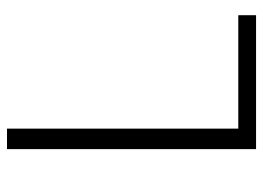

<svg xmlns="http://www.w3.org/2000/svg" viewBox="-124 -646 769 562"><g transform="rotate(-90 261.0 -364.5)"><path d="M106 0H498V-52H166V-729H106Z"/></g></svg>

Font: GenYoGothic2 TW L
Style: Regular
Weight: 300
Version: Version 2.100;PS 2.1;hotconv 16.6.51;makeotf.lib2.5.65220 DE